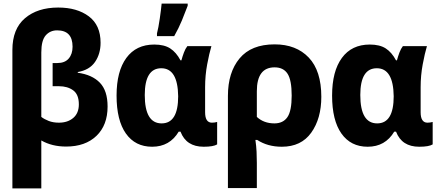

<svg xmlns="http://www.w3.org/2000/svg" viewBox="-20 -807 2440 1069"><path d="M210 -156V-515Q210 -582 234.5 -610Q259 -638 298 -638Q384 -638 384 -547Q384 -506 362.5 -481Q341 -456 299 -456H273V-327H308Q356 -327 387.5 -304Q419 -281 419 -226Q419 -177 388 -150.5Q357 -124 308 -124Q276 -124 251.5 -133.5Q227 -143 210 -156ZM210 242V-25Q269 9 348 9Q455 9 517 -50.5Q579 -110 579 -214Q579 -302 536 -346.5Q493 -391 413 -402V-406Q478 -417 509 -462Q540 -507 540 -569Q540 -667 474.5 -716Q409 -765 304 -765Q189 -765 119 -705.5Q49 -646 49 -529V242Z M950 -606Q975 -650 992.5 -692.5Q1010 -735 1025 -775V-787H880Q877 -755 869.5 -703Q862 -651 854 -621V-606ZM975 -74H985Q1017 10 1114 10Q1168 10 1189 -3V-128Q1175 -124 1160 -124Q1122 -124 1122 -182V-322Q1122 -387 1133.5 -448.5Q1145 -510 1157 -550H1023Q1012 -536 1004 -514.5Q996 -493 990 -471H985Q961 -516 927.5 -537.5Q894 -559 839 -559Q738 -559 683.5 -484.5Q629 -410 629 -275Q629 -137 681 -63.5Q733 10 827 10Q925 10 975 -74ZM880 -120Q786 -120 786 -278Q786 -427 878 -427Q970 -427 972 -271Q972 -120 880 -120Z M1410 -156V-299Q1410 -432 1509 -432Q1558 -432 1581 -396.5Q1604 -361 1604 -275Q1604 -189 1580 -154.5Q1556 -120 1508 -120Q1449 -120 1410 -156ZM1410 240V100Q1410 68 1408.5 37.5Q1407 7 1402 -28H1412Q1470 10 1549 10Q1657 10 1713 -68.5Q1769 -147 1769 -268Q1769 -413 1699 -486.5Q1629 -560 1509 -560Q1379 -560 1314 -482Q1249 -404 1249 -273V240Z M2175 -74H2185Q2217 10 2314 10Q2368 10 2389 -3V-128Q2375 -124 2360 -124Q2322 -124 2322 -182V-322Q2322 -387 2333.5 -448.5Q2345 -510 2357 -550H2223Q2212 -536 2204 -514.5Q2196 -493 2190 -471H2185Q2161 -516 2127.5 -537.5Q2094 -559 2039 -559Q1938 -559 1883.5 -484.5Q1829 -410 1829 -275Q1829 -137 1881 -63.5Q1933 10 2027 10Q2125 10 2175 -74ZM2080 -120Q1986 -120 1986 -278Q1986 -427 2078 -427Q2170 -427 2172 -271Q2172 -120 2080 -120Z"/></svg>

Font: Noto Sans Mono UI ExtraBold
Style: Regular
Weight: 800
Designer: Monotype Design team
Foundry: Monotype Imaging Inc.
Version: 1.000